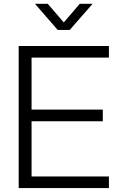

<svg xmlns="http://www.w3.org/2000/svg" viewBox="-20 -963 613 983"><path d="M75.7 0H537.6V-59.6H141.6V-342.3H506.3V-401.9H141.6V-668H537.6V-727.5H75.7ZM224.6 -943.4H159.7V-942.9L275.4 -809.6H336.9L453.6 -942.9V-943.4H388.2L306.6 -848.1Z"/></svg>

Font: Raveo Display Display Light
Style: Regular
Weight: 300
Designer: Jakub Foglar, Rasmus Andersson (Inter)
Foundry: Jakubfoglar.com
Version: Version 1.100;Glyphs 3.2.3 (3260)